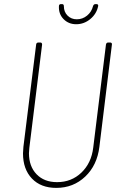

<svg xmlns="http://www.w3.org/2000/svg" viewBox="-20 -907 590 935"><path d="M92 -160Q92 -170 94 -192L156 -690Q156 -694 159 -697Q162 -700 166 -700H176Q185 -700 185 -690L123 -188Q121 -170 121 -161Q121 -97 158 -58.5Q195 -20 258 -20Q328 -20 376.5 -66.5Q425 -113 434 -188L496 -690Q498 -700 507 -700H517Q521 -700 523.5 -697Q526 -694 525 -690L464 -192Q453 -102 395 -47Q337 8 254 8Q179 8 135.5 -37.5Q92 -83 92 -160ZM267 -877Q267 -887 277 -887H282Q291 -887 291 -877Q291 -849 309 -831Q327 -813 354 -813Q382 -813 404 -831Q426 -849 433 -877Q436 -887 445 -887H450Q455 -887 457 -884Q459 -881 458 -877Q450 -839 419.5 -814Q389 -789 351 -789Q314 -789 289.5 -814Q265 -839 267 -877Z"/></svg>

Font: Barlow Semi Condensed Thin
Style: Italic
Weight: 250
Width: 4
Italic angle: -7°
Designer: Jeremy Tribby
Foundry: Tribby Type
Version: Version 1.408